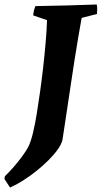

<svg xmlns="http://www.w3.org/2000/svg" viewBox="-46 -677 451 850"><path d="M-1.5 153.3 -26.4 115.1Q-25.9 111.6 -25.4 108.9Q-24.9 106.1 -23.9 102.7Q-4.5 84.1 16.2 60.2Q36.8 36.3 54.1 12.6Q71.3 -11.1 80.4 -29.1Q91.6 -53.2 100.3 -90Q109 -126.8 116.7 -173.2Q124.3 -219.5 131.5 -271.6Q138.5 -321.3 144.9 -376.9Q151.2 -432.5 156 -487.5Q160.7 -542.5 162.2 -587.8L101 -608.9Q102 -621 104.5 -631Q107 -641.1 111 -650Q179.1 -651 246.9 -652.8Q314.8 -654.6 382.4 -657.1Q384.4 -647.1 384.4 -636.7Q384.4 -626.2 383.4 -615.2L315.6 -597.8Q308.6 -560.3 300.6 -513.1Q292.6 -466 284.1 -411.6Q275.6 -357.2 266.8 -298.4Q258 -239.6 248.9 -178.9Q239.8 -118.3 230.7 -58.6Q226.5 -38.9 209.5 -15.2Q192.5 8.6 167.7 33.2Q142.9 57.9 113.8 81Q84.7 104.1 54.9 122.9Q25.2 141.6 -1.5 153.3Z"/></svg>

Font: Labrada
Style: Italic
Weight: 400
Italic angle: -7°
Designer: Mercedes Jáuregui
Foundry: Omnibus-Type Team
Version: Version 1.000